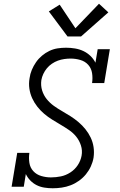

<svg xmlns="http://www.w3.org/2000/svg" viewBox="-20 -998 640 1026"><path d="M262 8Q262 8 262 8Q262 8 261 8Q239 8 217 4.5Q195 1 176 -8.5Q157 -18 142 -33.5Q127 -49 118 -68L107 0H42L72 -181H137Q133 -154 137 -128Q141 -102 158 -83.5Q175 -65 200.5 -57.5Q226 -50 252 -50Q279 -50 305.5 -55.5Q332 -61 356 -76.5Q380 -92 395.5 -115.5Q411 -139 416 -166Q421 -194 412.5 -220.5Q404 -247 387.5 -267.5Q371 -288 349 -303Q327 -318 304 -331.5Q281 -345 258.5 -359Q236 -373 216 -390Q196 -407 179.5 -428Q163 -449 152 -473Q141 -497 137 -524.5Q133 -552 138 -580Q141 -603 150 -624.5Q159 -646 172.5 -665.5Q186 -685 204.5 -700.5Q223 -716 244 -726Q265 -736 287.5 -739.5Q310 -743 333 -743Q357 -743 381 -739Q405 -735 426 -725Q447 -715 463.5 -699Q480 -683 490 -663L502 -735H567L537 -554H472Q476 -581 472 -607Q468 -633 451.5 -651.5Q435 -670 409.5 -677.5Q384 -685 357 -685Q341 -685 323.5 -682.5Q306 -680 289.5 -674Q273 -668 257.5 -657.5Q242 -647 230.5 -633Q219 -619 211.5 -603Q204 -587 201 -570Q197 -541 205 -515Q213 -489 229.5 -468.5Q246 -448 267.5 -432.5Q289 -417 312 -404Q335 -391 357.5 -376.5Q380 -362 400 -345Q420 -328 436.5 -307.5Q453 -287 464.5 -263Q476 -239 480 -212Q484 -185 480 -156Q476 -132 465.5 -109Q455 -86 439 -66.5Q423 -47 402 -32Q381 -17 357.5 -8Q334 1 310 4.5Q286 8 262 8ZM341 -803 241 -937 299 -973 383 -847 509 -978 559 -932 413 -803Z"/></svg>

Font: Iosevka Curly Slab LtExObl
Style: Regular
Weight: 300
Width: 7
Italic angle: -9°
Monospace: yes
Designer: Belleve Invis
Foundry: Belleve Invis
Version: Version 11.1.0; ttfautohint (v1.8.3)